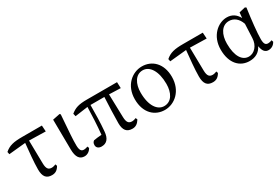

<svg xmlns="http://www.w3.org/2000/svg" viewBox="51 -1327 3107 2133"><g transform="rotate(-30 1604.0 -260.0)"><path d="M291 -447 503 -442 498 -520H247C136 -520 77 -507 20 -457L26 -425L241 -446C231 -342 217 -213 217 -119C217 -27 250 14 322 14C366 14 395 -5 420 -48L413 -71C396 -65 378 -59 361 -59C320 -59 297 -79 296 -152Z M740 14C781 14 812 -13 828 -42L819 -65C805 -59 788 -54 771 -54C739 -54 720 -71 719 -138C718 -214 725 -298 742 -523L732 -533L639 -514L643 -130C644 -31 677 14 740 14Z M1317 -447 1465 -442 1462 -520H1078C969 -520 922 -504 866 -459L874 -423L1040 -446C1037 -334 1032 -217 1020 -100C984 -98 944 -93 918 -88C904 -77 895 -65 895 -39C895 -5 922 14 958 14C1022 14 1061 -25 1068 -116C1078 -221 1079 -337 1080 -448H1258C1253 -347 1247 -199 1247 -118C1247 -27 1282 14 1354 14C1395 14 1424 -5 1451 -48L1442 -71C1425 -64 1408 -59 1390 -59C1350 -59 1327 -79 1325 -151Z M1771 14C1896 14 2020 -88 2020 -267C2020 -438 1917 -534 1787 -534C1662 -534 1538 -433 1538 -256C1538 -77 1645 14 1771 14ZM1785 -27C1700 -27 1631 -116 1631 -288C1631 -399 1680 -492 1773 -492C1862 -492 1928 -395 1928 -229C1928 -118 1881 -27 1785 -27Z M2355 -447 2567 -442 2562 -520H2311C2200 -520 2141 -507 2084 -457L2090 -425L2305 -446C2295 -342 2281 -213 2281 -119C2281 -27 2314 14 2386 14C2430 14 2459 -5 2484 -48L2477 -71C2460 -65 2442 -59 2425 -59C2384 -59 2361 -79 2360 -152Z M3009 -193C3006 -97 2943 -33 2875 -33C2791 -33 2733 -116 2733 -279C2733 -396 2783 -487 2877 -487C2939 -487 2991 -447 3017 -371ZM3181 -65C3165 -58 3149 -54 3134 -54C3101 -54 3084 -71 3084 -136C3084 -217 3101 -371 3122 -520L3107 -529L3029 -511L3022 -442C2990 -503 2940 -534 2876 -534C2764 -534 2640 -433 2640 -256C2640 -78 2735 14 2857 14C2931 14 2987 -16 3020 -82C3031 -12 3059 14 3100 14C3141 14 3173 -10 3189 -42Z"/></g></svg>

Font: Source Han Serif JP Medium
Style: Regular
Weight: 500
Designer: Ryoko NISHIZUKA 西塚涼子 (kana & ideographs); Frank Grießhammer (Latin, Greek & Cyrillic); Wenlong ZHANG 张文龙 (bopomofo); San
Foundry: Adobe Systems Incorporated
Version: Version 1.001;PS 1.001;hotconv 16.6.54;makeotf.lib2.5.65590